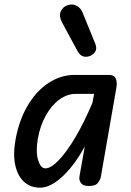

<svg xmlns="http://www.w3.org/2000/svg" viewBox="-20 -838 589 865"><path d="M160 7.5Q117.5 7.5 88.5 -18.8Q59.5 -45 48.8 -93.8Q38 -142.5 50 -209Q66.5 -299 105.8 -364.2Q145 -429.5 199.8 -465Q254.5 -500.5 316 -500.5H471.5Q494 -500.5 501.5 -484.2Q509 -468 504 -441L434 -39.5Q432 -29.5 421.5 -14.8Q411 0 380 0Q354 0 344.5 -13.8Q335 -27.5 338 -43L362 -178.5Q332.5 -123.5 297.8 -81.5Q263 -39.5 228 -16Q193 7.5 160 7.5ZM184.5 -79.5Q209.5 -79.5 245 -116.5Q280.5 -153.5 320 -220.2Q359.5 -287 396.5 -375L404 -415H320.5Q283 -415 248 -389.8Q213 -364.5 187 -318.8Q161 -273 150 -211Q140.5 -152 152 -115.8Q163.5 -79.5 184.5 -79.5ZM391 -588.5Q375.5 -580 358.5 -583Q341.5 -586 329.5 -607.5L260 -736Q244 -767 254.2 -787.8Q264.5 -808.5 284.5 -814.5Q306.5 -822 325 -812.2Q343.5 -802.5 351.5 -782.5L408.5 -643Q417 -621.5 411 -609Q405 -596.5 391 -588.5Z"/></svg>

Font: Edu AU VIC WA NT Pre Medium
Style: Regular
Weight: 500
Designer: Tina and Corey Anderson, Eben Sorkin, Mirko Velimirovic
Foundry: Google for Education
Version: Version 1.001